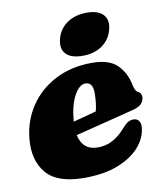

<svg xmlns="http://www.w3.org/2000/svg" viewBox="-82 -776 725 857"><g transform="rotate(-10 280.5 -348.0)"><path d="M521.5 -156Q516 -112.5 481.5 -73.5Q447 -34.5 384.2 -9.8Q321.5 15 231.5 15Q110 15 60.2 -43.5Q10.5 -102 19.5 -198.5Q27 -280 70.5 -345Q114 -410 186.5 -447.5Q259 -485 352.5 -485Q430 -485 466.8 -449Q503.5 -413 514.5 -356Q517 -344.5 521 -335.2Q525 -326 531 -323Q548.5 -315.5 548.5 -296.5Q548.5 -281 537.2 -267.2Q526 -253.5 495.5 -246Q465 -238 419.2 -226.5Q373.5 -215 323.8 -202.5Q274 -190 230.5 -179Q245.5 -108.5 314.5 -108.5Q352 -108.5 382.2 -125.2Q412.5 -142 436 -169Q453.5 -189 465.2 -196.5Q477 -204 492.5 -204Q508.5 -204 517 -191Q525.5 -178 521.5 -156ZM228 -245Q228 -242.5 227.5 -240.5Q255 -247.5 282.8 -255Q310.5 -262.5 332.5 -268.5Q341.5 -302.5 342 -350Q342 -399.5 308 -399.5Q281 -399.5 257.8 -358Q234.5 -316.5 228 -245ZM318.5 -523Q266 -523 243 -547.5Q220 -572 232 -617Q243.5 -659.5 279.8 -684.5Q316 -709.5 368.5 -709.5Q421 -709.5 443.5 -684.5Q466 -659.5 454.5 -617Q443 -573 407 -548Q371 -523 318.5 -523Z"/></g></svg>

Font: Fraunces 9pt S050 Black
Style: Italic
Weight: 900
Italic angle: -16°
Version: Version 1.000; ttfautohint (v1.8.3)